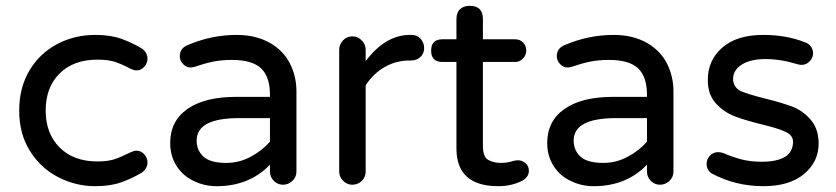

<svg xmlns="http://www.w3.org/2000/svg" viewBox="-20 -658 2875 660"><path d="M308 -18Q239 -18 178 -50Q118 -82 82 -140.5Q46 -199 46 -278Q46 -357 82 -417Q117 -475 176.5 -506.5Q236 -538 308 -538Q360 -538 397.5 -524.5Q435 -511 468 -491Q487 -477 487 -456Q487 -441 476 -428.5Q465 -416 449 -416Q443 -416 438 -418Q433 -420 428 -422Q396 -439 373 -446Q350 -453 315 -453Q233 -453 185 -405.5Q137 -358 137 -278Q137 -199 185 -151Q233 -103 315 -103Q350 -103 373 -110.5Q396 -118 428 -134Q433 -136 438 -138Q443 -140 449 -140Q465 -140 476 -127.5Q487 -115 487 -100Q487 -79 468 -65Q435 -45 397.5 -31.5Q360 -18 308 -18Z M725 -18Q682 -18 646 -36Q609 -53 587 -87.5Q565 -122 565 -166Q565 -242 624.5 -283.5Q684 -325 791 -325H908V-332Q908 -394 877.5 -423Q847 -452 778 -452Q741 -452 712 -446Q683 -440 648 -428Q644 -427 640.5 -426.5Q637 -426 635 -426Q621 -426 609.5 -437.5Q598 -449 598 -465Q598 -492 625 -503Q707 -538 793 -538Q860 -538 909 -510Q955 -483 977 -439Q999 -395 999 -344V-68Q999 -49 985 -36Q971 -23 953 -23Q934 -23 921 -36.5Q908 -50 908 -68V-92Q837 -18 725 -18ZM758 -98Q802 -98 841.5 -119Q881 -140 908 -171V-252H802Q656 -252 656 -175Q656 -141 679.5 -119.5Q703 -98 758 -98Z M1191 -23Q1173 -23 1159.5 -36.5Q1146 -50 1146 -68V-487Q1146 -505 1159 -519Q1172 -533 1191 -533Q1210 -533 1223.5 -519Q1237 -505 1237 -487V-448Q1305 -538 1389 -538H1394Q1414 -538 1426 -524.5Q1438 -511 1438 -493Q1438 -474 1425 -462Q1412 -450 1392 -450H1387Q1342 -450 1303 -428Q1264 -406 1237 -365V-68Q1237 -49 1223.5 -36Q1210 -23 1191 -23Z M1693 -18Q1549 -18 1549 -148V-445H1501Q1462 -445 1462 -484Q1462 -523 1501 -523H1549V-592Q1549 -615 1561.5 -626.5Q1574 -638 1595 -638Q1640 -638 1640 -592V-523H1750Q1767 -523 1778 -512Q1789 -501 1789 -484Q1789 -469 1778 -457Q1767 -445 1750 -445H1640V-156Q1640 -119 1658 -108.5Q1676 -98 1703 -98Q1723 -98 1742 -104Q1744 -104 1745 -105Q1749 -106 1753 -106.5Q1757 -107 1761 -107Q1775 -107 1786.5 -97Q1798 -87 1798 -71Q1798 -49 1774 -36Q1737 -18 1693 -18Z M2021 -18Q1978 -18 1942 -36Q1905 -53 1883 -87.5Q1861 -122 1861 -166Q1861 -242 1920.5 -283.5Q1980 -325 2087 -325H2204V-332Q2204 -394 2173.5 -423Q2143 -452 2074 -452Q2037 -452 2008 -446Q1979 -440 1944 -428Q1940 -427 1936.5 -426.5Q1933 -426 1931 -426Q1917 -426 1905.5 -437.5Q1894 -449 1894 -465Q1894 -492 1921 -503Q2003 -538 2089 -538Q2156 -538 2205 -510Q2251 -483 2273 -439Q2295 -395 2295 -344V-68Q2295 -49 2281 -36Q2267 -23 2249 -23Q2230 -23 2217 -36.5Q2204 -50 2204 -68V-92Q2133 -18 2021 -18ZM2054 -98Q2098 -98 2137.5 -119Q2177 -140 2204 -171V-252H2098Q1952 -252 1952 -175Q1952 -141 1975.5 -119.5Q1999 -98 2054 -98Z M2604 -18Q2508 -18 2426 -62Q2409 -74 2409 -95Q2409 -111 2420.5 -123Q2432 -135 2448 -135Q2457 -135 2466 -132Q2498 -118 2529 -110Q2560 -102 2598 -102Q2706 -102 2706 -171Q2706 -192 2682 -204Q2670 -210 2649.5 -216.5Q2629 -223 2600 -230Q2572 -237 2548 -244Q2524 -251 2506 -258Q2467 -273 2440 -303.5Q2413 -334 2413 -383Q2413 -451 2463 -494.5Q2513 -538 2604 -538Q2683 -538 2746 -513Q2760 -509 2767.5 -498Q2775 -487 2775 -475Q2775 -460 2763.5 -447.5Q2752 -435 2735 -435Q2733 -435 2729.5 -435.5Q2726 -436 2722 -437Q2664 -455 2611 -455Q2560 -455 2530 -436Q2500 -417 2500 -387Q2500 -359 2526 -345Q2540 -339 2561.5 -332.5Q2583 -326 2611 -319Q2640 -312 2663 -305Q2686 -298 2705 -291Q2742 -276 2768 -245Q2794 -214 2794 -164Q2794 -102 2744 -60Q2694 -18 2604 -18Z"/></svg>

Font: Huninn
Style: Regular
Weight: 400
Designer: justfont
Foundry: justfont
Version: Version 1.003